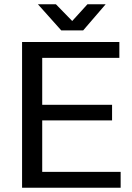

<svg xmlns="http://www.w3.org/2000/svg" viewBox="-20 -876 618 896"><path d="M83 0H543V-74H177V-314H503V-387H177V-606H537V-680H83ZM266 -734H368L473 -856H388L317 -778L241 -856H157Z"/></svg>

Font: Ronzino
Style: Regular
Weight: 400
Designer: Nunzio Mazzaferro
Foundry: Collletttivo
Version: Version 1.000;Glyphs 3.3 (3337)